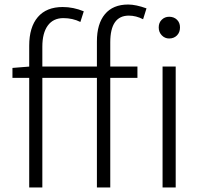

<svg xmlns="http://www.w3.org/2000/svg" viewBox="-20 -828 896 848"><path d="M257 -797Q304 -797 350 -778L335 -731Q301 -748 260 -748Q215 -748 191 -715Q167 -682 167 -622V0H109V-626Q109 -708 147 -752.5Q185 -797 257 -797ZM546 -808Q580 -808 627 -791L612 -743Q581 -759 549 -759Q467 -759 467 -641V0H408V-645Q408 -723 443.5 -765.5Q479 -808 546 -808ZM35 -528 110 -534H587V-484H35ZM698 -534H756V0H698ZM681 -707Q681 -728 694.5 -741Q708 -754 727 -754Q748 -754 761.5 -741Q775 -728 775 -707Q775 -685 761.5 -671.5Q748 -658 727 -658Q708 -658 694.5 -672Q681 -686 681 -707Z"/></svg>

Font: Merged Yaku Han JP Light
Style: Regular
Weight: 300
Designer: Ryoko NISHIZUKA 西塚涼子 (kana, bopomofo & ideographs); Paul D. Hunt (Latin, Greek & Cyrillic); Sandoll Communications 산돌커뮤니
Foundry: Adobe
Version: Version 2.004